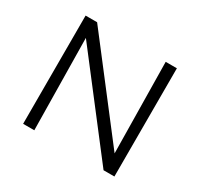

<svg xmlns="http://www.w3.org/2000/svg" viewBox="-140 -835 1054 1011"><g transform="rotate(30 387.0 -329.0)"><path d="M664 -658V0H598L169 -557L177 0H109V-658H179L604 -106L596 -658Z"/></g></svg>

Font: Ysabeau Infant
Style: Regular
Weight: 400
Designer: Christian Thalmann (Catharsis Fonts)
Version: Version 0.003